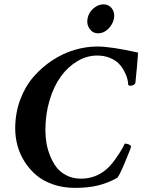

<svg xmlns="http://www.w3.org/2000/svg" viewBox="-20 -868 671 894"><path d="M461.9 -847.7Q486.8 -847.7 501.2 -828.4Q515.6 -809.1 510.7 -782.2Q505.4 -754.4 484.1 -733.6Q462.9 -712.9 437.5 -712.9Q411.6 -712.9 397 -733.9Q382.3 -754.9 387.7 -782.2Q393.1 -809.6 414.8 -828.6Q436.5 -847.7 461.9 -847.7ZM432.6 -609.4Q384.8 -609.4 340.8 -583.5Q296.9 -557.6 263.9 -512.7Q231 -467.8 211.2 -402.3Q191.4 -336.9 191.4 -261.7Q191.4 -232.9 196 -203.6Q200.7 -174.3 212.9 -143.6Q225.1 -112.8 242.9 -89.4Q260.7 -65.9 290.3 -51Q319.8 -36.1 356.4 -36.1Q423.3 -36.1 473.6 -78.1Q493.7 -94.7 514.9 -124Q536.1 -153.3 547.1 -172.9Q558.1 -192.4 560.5 -199.2Q580.6 -199.2 590.8 -187.5Q588.4 -175.3 560.8 -109.6Q533.2 -43.9 524.4 -39.1Q481.9 -15.6 436 -4.4Q390.1 6.8 329.1 6.8Q273.9 6.8 227.3 -9.3Q180.7 -25.4 148.7 -52.7Q116.7 -80.1 94.2 -115.7Q71.8 -151.4 61.3 -190.4Q50.8 -229.5 50.8 -269.5Q50.8 -340.3 73.7 -402.6Q96.7 -464.8 135.3 -509.5Q173.8 -554.2 223.4 -586.9Q272.9 -619.6 326.7 -635.5Q380.4 -651.4 432.6 -651.4Q498 -651.4 623 -623Q623 -615.2 617.4 -553.2Q611.8 -491.2 610.4 -482.4Q609.4 -477.5 603 -473.1Q596.7 -468.8 588.9 -468.8Q580.1 -468.8 577.1 -472.7Q576.7 -485.8 572.8 -501.5Q568.8 -517.1 558.3 -536.9Q547.9 -556.6 532.7 -572.3Q517.6 -587.9 491.5 -598.6Q465.3 -609.4 432.6 -609.4Z"/></svg>

Font: Amiri
Style: Bold Slanted
Weight: 700
Italic angle: 9°
Designer: Khaled Hosny
Version: Version 000.107